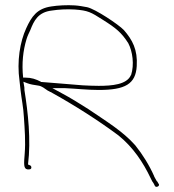

<svg xmlns="http://www.w3.org/2000/svg" viewBox="-20 -665 678 747"><path d="M56 -350 60 -314C64 -278 71 -248 73 -209C76 -164 80 -114 76 -66C73 -28 71 -8 87 -6H93C99 -6 102 -9 102 -13C102 -22 95 -22 89 -25C101 -121 89 -227 75 -315V-317C75 -322 75 -326 74 -330L71 -347L87 -341C100 -336 111 -335 129 -332C144 -330 154 -320 165 -313L176 -307H177C269 -256 362 -197 441 -138C498 -92 537 -33 566 28C570 37 574 44 578 49L583 59C589 67 604 57 597 50L591 40H590C587 34 584 29 580 22V21C561 -22 535 -64 506 -100C457 -155 395 -192 323 -241C288 -263 255 -284 219 -303L184 -322H234C277 -320 320 -315 364 -315C467 -315 508 -338 512 -408C516 -472 495 -510 462 -548C441 -570 351 -630 319 -637C302 -640 287 -643 271 -644C241 -646 205 -644 180 -640C124 -632 103 -601 82 -555C58 -503 45 -427 56 -350ZM70 -363C64 -419 70 -469 83 -512C87 -526 94 -539 98 -548C112 -584 128 -618 182 -624C207 -628 240 -630 271 -628C323 -624 333 -618 380 -588C431 -556 453 -538 479 -497C496 -465 503 -413 490 -373H489V-372C473 -336 416 -331 364 -331C343 -331 322 -332 302 -333C247 -338 186 -342 142 -346H140L139 -347C120 -357 102 -363 79 -363ZM165 -313H166L165 -314Z"/></svg>

Font: Stray Cat
Style: ExLtExt
Weight: 200
Version: Version 1.0